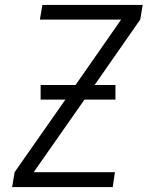

<svg xmlns="http://www.w3.org/2000/svg" viewBox="-20 -755 616 775"><path d="M29 0H435L444 -60H116L321 -353H446V-412H362L546 -676L556 -735H151L141 -676H469L285 -412H144V-353H244L39 -60Z"/></svg>

Font: Iosevka Sparkle Light
Style: Italic
Weight: 300
Italic angle: -9°
Designer: Belleve Invis
Foundry: Belleve Invis
Version: Version 4.5.0; ttfautohint (v1.8.3)